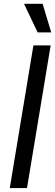

<svg xmlns="http://www.w3.org/2000/svg" viewBox="-20 -959 281 979"><path d="M238.3 -727.5 117.7 0H29.8L150.4 -727.5ZM171.9 -793.9 102.5 -939.5H197.3L241.2 -793.9Z"/></svg>

Font: Inter Display
Style: Italic
Weight: 400
Italic angle: -9.39999°
Designer: Rasmus Andersson
Foundry: rsms
Version: Version 4.000;git-a52131595